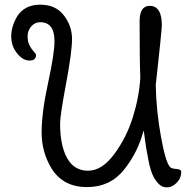

<svg xmlns="http://www.w3.org/2000/svg" viewBox="-20 -785 833 821"><path d="M152 -690Q129 -690 113.5 -672Q98 -654 98 -630Q98 -606 107 -589.5Q116 -573 125 -564Q134 -555 134 -550Q134 -526 106 -526Q78 -526 53 -557Q28 -588 28 -630Q28 -672 54 -716Q86 -765 152 -765Q218 -765 253 -719.5Q288 -674 288 -618.5Q288 -563 262.5 -427.5Q237 -292 237 -256Q237 -163 267 -109Q297 -55 356.5 -55Q416 -55 468.5 -126Q521 -197 548 -283.5Q575 -370 580 -452Q577 -522 577 -694Q577 -760 620 -760Q672 -760 672 -677Q672 -657 646 -421Q648 -313 668 -202Q688 -91 707 -71Q713 -64 734 -62.5Q755 -61 755 -51Q755 -23 736 -4Q716 16 696.5 16Q677 16 670 10Q655 2 638 -26Q623 -54 614 -103.5Q605 -153 604 -158.5Q603 -164 599.5 -191.5Q596 -219 594 -227Q570 -134 510.5 -59.5Q451 15 351.5 15Q252 15 202 -62Q158 -133 158 -218.5Q158 -304 185.5 -430Q213 -556 213 -609Q213 -690 152 -690Z"/></svg>

Font: Delius Swash Caps
Style: Regular
Weight: 400
Designer: Natalia Raices
Foundry: Natalia Raices
Version: Version 1.002